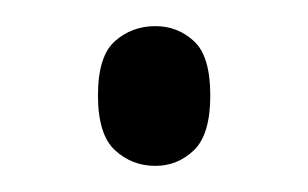

<svg xmlns="http://www.w3.org/2000/svg" viewBox="-20 -430 236 147"><path d="M99 -303Q81 -303 68 -315Q55 -327 55 -357Q55 -387 68 -398.5Q81 -410 99 -410Q116 -410 128.5 -398.5Q141 -387 141 -357Q141 -327 128.5 -315Q116 -303 99 -303Z"/></svg>

Font: Noto Serif Ethiopic Condensed Light
Style: Regular
Weight: 300
Width: 3
Designer: Monotype Design Team
Foundry: Monotype Imaging Inc.
Version: Version 2.102